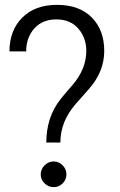

<svg xmlns="http://www.w3.org/2000/svg" viewBox="-20 -764 497 792"><path d="M88 -552H19Q19 -638 71.5 -691Q124 -744 215.5 -744Q307 -744 358.5 -692Q410 -640 410 -554Q410 -468 346 -396Q320 -366 293 -336Q229 -263 229 -176H171Q171 -280 229 -354Q253 -384 278 -412Q336 -479 336 -554Q336 -608 303 -646Q270 -684 212.5 -684Q155 -684 121.5 -646.5Q88 -609 88 -552ZM201.5 8Q180 8 164 -7.5Q148 -23 148 -44.5Q148 -66 164 -82Q180 -98 201.5 -98Q223 -98 238.5 -82Q254 -66 254 -44.5Q254 -23 238.5 -7.5Q223 8 201.5 8Z"/></svg>

Font: Fauna One
Style: Regular
Weight: 400
Version: Version 1.001